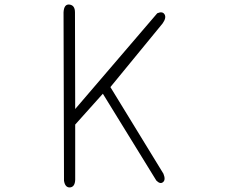

<svg xmlns="http://www.w3.org/2000/svg" viewBox="-20 -803 1040 840"><path d="M463 -422 695 -43Q706 -16 693 -6Q681 4 664 -13L430 -393L309 -258V-17Q308 15 286 17Q265 18 260 -12L258 -749Q260 -786 284 -783Q308 -780 308 -749L309 -326L668 -745Q691 -755 700 -740Q709 -725 691 -700Z"/></svg>

Font: Yomogi
Style: Regular
Weight: 400
Designer: satsuyako
Foundry: satsuyako
Version: Version 3.100